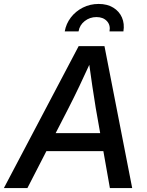

<svg xmlns="http://www.w3.org/2000/svg" viewBox="-51 -964 752 984"><path d="M-31.2 0 352.1 -727.5H484.4L626.5 0H512.2L439.9 -409.2Q431.6 -459.5 422.1 -523.2Q412.6 -586.9 399.9 -679.2H428.7Q386.7 -587.4 356.4 -523.9Q326.2 -460.4 299.8 -409.2L89.4 0ZM145 -189.5 160.6 -281.7H527.8L512.7 -189.5ZM454.6 -943.8Q498.5 -943.8 529.3 -925Q560.1 -906.2 574 -874.3Q587.9 -842.3 581.5 -803.2H510.3Q516.1 -835.4 496.8 -856Q477.5 -876.5 443.4 -876.5Q409.2 -876.5 383.1 -856Q356.9 -835.4 351.6 -803.2H280.8Q287.6 -842.3 312 -874.3Q336.4 -906.2 373.5 -925Q410.6 -943.8 454.6 -943.8Z"/></svg>

Font: Inter 28pt Medium
Style: Italic
Weight: 500
Italic angle: -9.3988°
Designer: Rasmus Andersson
Foundry: rsms
Version: Version 4.001;git-66647c0bb